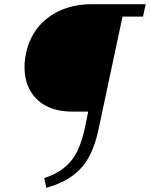

<svg xmlns="http://www.w3.org/2000/svg" viewBox="-20 -678 712 912"><path d="M200 214 190 168Q229 155 259.5 136.5Q290 118 313.5 91Q337 64 353.5 26Q370 -12 382 -65L399 -148H324Q255 -148 207 -171Q159 -194 132 -234Q105 -274 98.5 -325Q92 -376 105 -431Q122 -504 166 -554.5Q210 -605 274 -631.5Q338 -658 414 -658H672L659 -599H562L447 -59Q433 5 411 51Q389 97 357.5 128.5Q326 160 286.5 180.5Q247 201 200 214Z"/></svg>

Font: Ysabeau
Style: Italic
Weight: 400
Italic angle: -12°
Designer: Christian Thalmann (Catharsis Fonts)
Version: Version 2.000;gftools[0.9.27.dev2+g8671c4b]